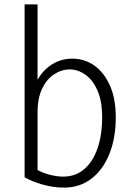

<svg xmlns="http://www.w3.org/2000/svg" viewBox="-20 -845 597 874"><path d="M272 9Q222 9 173.5 -5Q125 -19 92 -38V-825H151V-424H125Q153 -504 201 -541Q249 -578 309 -578Q365 -578 409.5 -546.5Q454 -515 480.5 -455.5Q507 -396 507 -311Q507 -217 478 -144.5Q449 -72 396 -31.5Q343 9 272 9ZM267 -41Q324 -41 363.5 -75Q403 -109 424 -170Q445 -231 445 -311Q445 -385 423.5 -433.5Q402 -482 368 -505.5Q334 -529 298 -529Q260 -529 226.5 -507Q193 -485 172 -442Q151 -399 151 -333V-71Q179 -56 210.5 -48.5Q242 -41 267 -41Z"/></svg>

Font: Yaldevi Light
Style: Regular
Weight: 300
Designer: Sol Matas, Rajitha Manaperi, Kosala Senevirathne
Foundry: Mooniak
Version: Version 1.100